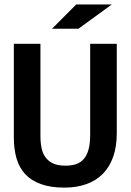

<svg xmlns="http://www.w3.org/2000/svg" viewBox="-20 -836 590 867"><path d="M507.3 -234.9Q507.3 -173.8 491 -127.7Q474.6 -81.5 444.1 -50.8Q413.6 -20 369.6 -4.4Q325.7 11.2 271 11.2Q209.5 11.2 165.5 -4.4Q121.6 -20 94.2 -49.3Q66.9 -78.6 54.7 -120.6Q42.5 -162.6 42.5 -214.8V-638.2H162.6V-222.2Q162.6 -189.9 168.2 -165Q173.8 -140.1 187.7 -122.8Q201.7 -105.5 222.7 -96.7Q243.7 -87.9 275.4 -87.9Q305.2 -87.9 325.7 -95.5Q346.2 -103 359.9 -119.9Q373.5 -136.7 380.4 -163.1Q387.2 -189.5 387.2 -227.1V-638.2H507.3ZM334 -706.1H214.8L324.2 -815.9H484.9ZM0 -638.2Z"/></svg>

Font: Code New Roman
Style: Bold
Weight: 700
Monospace: yes
Designer: Sam Radian
Foundry: Code New Roman
Version: Version 1.508 October 19, 2014